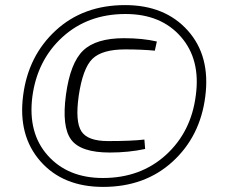

<svg xmlns="http://www.w3.org/2000/svg" viewBox="-20 -722 882 754"><path d="M471 -702Q628 -702 717.5 -602Q807 -502 786 -342Q766 -186 657.5 -87Q549 12 385 12Q227 12 138.5 -89Q50 -190 71 -348Q91 -503 199 -602.5Q307 -702 471 -702ZM473 -667Q325 -667 225.5 -576.5Q126 -486 107 -342Q89 -199 168 -111Q247 -23 384 -23Q532 -23 631.5 -113.5Q731 -204 749 -348Q768 -489 690 -578Q612 -667 473 -667ZM547 -174 550 -137Q485 -123 411 -123Q297 -123 259.5 -173.5Q222 -224 239 -350Q256 -475 306.5 -523.5Q357 -572 467 -572Q540 -572 596 -559L588 -523Q536 -528 472 -528Q381 -528 343 -491Q305 -454 289 -345Q275 -245 299.5 -206.5Q324 -168 404 -168Q497 -168 547 -174Z"/></svg>

Font: Exo 2.0 Light
Style: Italic
Weight: 300
Italic angle: -8°
Designer: Natanael Gama
Version: Version 1.001;PS 001.001;hotconv 1.0.70;makeotf.lib2.5.58329